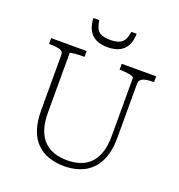

<svg xmlns="http://www.w3.org/2000/svg" viewBox="-162 -1053 1121 1204"><g transform="rotate(20 399.0 -451.0)"><path d="M190 -264Q190 -196 206.5 -150Q223 -104 252.5 -76Q282 -48 320.5 -36Q359 -24 404 -24Q449 -24 488 -36.5Q527 -49 555.5 -77Q584 -105 600 -151Q616 -197 616 -264V-650Q616 -656 608 -659.5Q600 -663 587 -665.5Q574 -668 558.5 -669.5Q543 -671 529 -671H520V-710H750V-671H739Q715 -671 695.5 -667Q676 -663 664.5 -653Q653 -643 653 -626V-263Q653 -188 633.5 -134.5Q614 -81 579.5 -47.5Q545 -14 498.5 1.5Q452 17 399 17Q344 17 297.5 1.5Q251 -14 216.5 -47.5Q182 -81 163.5 -134.5Q145 -188 145 -264V-635Q145 -657 121 -664Q97 -671 60 -671H49V-710H286V-671H277Q263 -671 247.5 -670.5Q232 -670 219 -668.5Q206 -667 198 -665.5Q190 -664 190 -661ZM400 -777Q445 -777 476.5 -792Q508 -807 525.5 -838.5Q543 -870 544 -919H508Q504 -886 492.5 -865.5Q481 -845 459 -835.5Q437 -826 401 -826Q364 -826 342 -835Q320 -844 309.5 -865Q299 -886 294 -919H255Q257 -870 274.5 -838.5Q292 -807 323.5 -792Q355 -777 400 -777Z"/></g></svg>

Font: Roboto Serif 20pt Thin
Style: Regular
Weight: 250
Version: Version 1.008